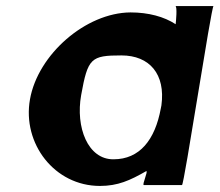

<svg xmlns="http://www.w3.org/2000/svg" viewBox="-20 -649 725 634"><path d="M79 -321C53 -175 160 -35 310 -35C369 -35 409 -53 463 -84C470 -84 448 -38 455 -38H581C588 -38 678 -629 685 -629H559C566 -629 561 -576 560 -569C522 -594 470 -608 411 -608C263 -607 105 -469 79 -321ZM248 -335C270 -457 280 -466 381 -466C474 -466 527 -404 513 -301L511 -291C492 -187 441 -123 355 -123C270 -122 229 -229 248 -335Z"/></svg>

Font: Ember
Style: Ita
Weight: 400
Designer: Stig
Foundry: Cannot Into Space Fonts
Version: Version 0.127